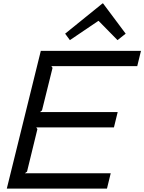

<svg xmlns="http://www.w3.org/2000/svg" viewBox="-20 -1109 849 1129"><path d="M631 -90 609 0H20L220 -810H809L787 -720H282L289 -710L227 -460L215 -450H672L650 -360H193L200 -350L139 -100L126 -90ZM586 -1089 719 -911 671 -873 560 -986H558L391 -873L363 -911L583 -1089Z"/></svg>

Font: Sinkin Sans 400 Italic
Style: Italic
Weight: 400
Italic angle: -112°
Designer: Keith Bates
Foundry: K-Type
Version: Sinkin Sans (version 1.0)  by Keith Bates   •   © 2014   www